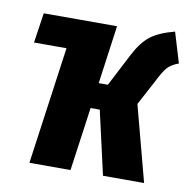

<svg xmlns="http://www.w3.org/2000/svg" viewBox="-67 -615 682 681"><g transform="rotate(10 274.5 -274.0)"><path d="M471 -362 423 -272 495 0H347L295 -229H262L230 0H82L141 -423H24L40 -531H304L275 -321H308L369 -439Q394 -487 423.5 -510Q453 -533 510 -548L543 -439Q516 -429 503 -414.5Q490 -400 471 -362Z"/></g></svg>

Font: Fira Sans Extra Condensed
Style: Bold Italic
Weight: 700
Width: 3
Italic angle: -8°
Designer: Carrois Corporate & Edenspiekermann AG
Foundry: Carrois Corporate GbR & Edenspiekermann AG
Version: Version 4.203